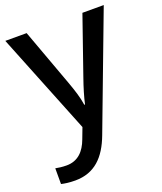

<svg xmlns="http://www.w3.org/2000/svg" viewBox="-143 -631 813 964"><g transform="rotate(-20 263.5 -149.5)"><path d="M1 -539 217 0 195 58C174 115 138 154 77 154C54 154 32 151 18 148V232C35 236 59 240 92 240C196 240 257 177 296 73L527 -539H413L307 -234C290 -186 275 -136 268 -102H264C258 -144 244 -186 227 -233L115 -539Z"/></g></svg>

Font: Noto Sans Gunjala Gondi Medium
Style: Regular
Weight: 500
Designer: Ek Type
Foundry: Ek Type
Version: Version 1.004